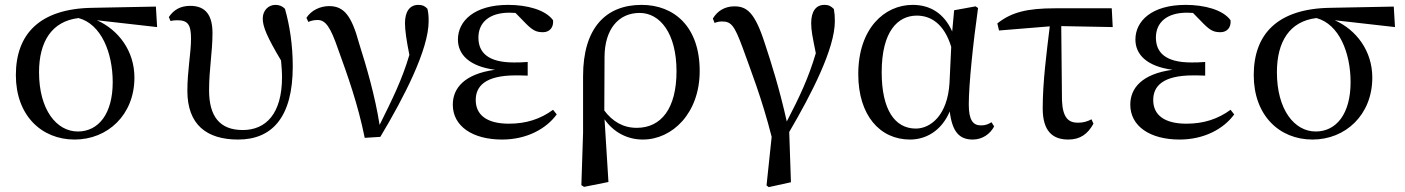

<svg xmlns="http://www.w3.org/2000/svg" viewBox="-20 -557 5760 787"><path d="M286 15C421 15 531 -86 531 -239C531 -349 465 -435 377 -474L624 -446L619 -530L360 -525C142 -522 45 -417 45 -249C45 -85 149 15 286 15ZM302 -483C395 -458 442 -341 442 -220C442 -91 384 -18 299 -18C212 -18 140 -107 140 -261C140 -386 192 -470 302 -483Z M956 15C1095 15 1180 -76 1180 -285C1180 -373 1167 -455 1148 -521C1138 -531 1126 -537 1109 -537C1080 -537 1057 -514 1057 -481C1057 -447 1075 -405 1132 -309C1134 -285 1136 -263 1136 -241C1136 -91 1070 -24 975 -24C879 -24 837 -82 837 -187C837 -274 851 -344 851 -421C851 -492 825 -533 760 -533C720 -533 692 -517 672 -487L679 -471C687 -473 697 -474 707 -474C750 -474 763 -456 763 -398C763 -340 748 -267 748 -185C748 -46 827 15 956 15Z M1475 8 1539 4C1636 -158 1737 -354 1737 -470C1737 -490 1736 -504 1732 -521C1722 -532 1712 -537 1695 -537C1659 -537 1640 -509 1640 -462C1640 -433 1646 -392 1658 -332C1628 -230 1588 -150 1536 -45C1517 -165 1483 -281 1452 -379C1421 -493 1390 -532 1329 -532C1293 -532 1256 -515 1236 -484L1244 -467C1254 -472 1267 -475 1282 -475C1315 -475 1335 -445 1366 -355C1404 -250 1447 -131 1475 8Z M2038 15C2138 15 2218 -28 2262 -88L2247 -107C2195 -69 2137 -50 2066 -50C1974 -50 1930 -87 1930 -147C1930 -203 1968 -248 2094 -248C2105 -248 2116 -248 2143 -247V-303C2119 -301 2103 -301 2086 -301C1980 -301 1941 -342 1941 -403C1941 -465 1986 -505 2068 -505L2093 -504L2137 -459C2166 -430 2181 -425 2206 -425C2232 -425 2250 -444 2247 -474C2216 -517 2140 -537 2063 -537C1924 -537 1857 -471 1857 -395C1857 -334 1903 -285 2009 -271C1884 -254 1836 -196 1836 -128C1836 -39 1918 15 2038 15Z M2363 202 2374 209 2474 189 2458 -68C2494 -16 2550 15 2615 15C2736 15 2848 -93 2848 -266C2848 -448 2743 -537 2610 -537C2463 -537 2370 -442 2370 -245V-13ZM2457 -104 2458 -325C2459 -436 2514 -504 2602 -504C2685 -504 2753 -421 2753 -265C2753 -112 2690 -33 2590 -33C2533 -33 2490 -60 2457 -104Z M3122 203 3131 210 3222 190 3215 -16C3307 -173 3402 -358 3402 -470C3402 -490 3401 -503 3398 -520C3387 -531 3378 -537 3359 -537C3325 -537 3305 -511 3305 -462C3305 -433 3310 -408 3324 -339C3295 -240 3258 -161 3205 -59C3175 -193 3141 -301 3115 -379C3074 -507 3041 -531 2990 -531C2952 -531 2921 -513 2902 -481L2909 -463C2919 -467 2929 -469 2939 -469C2977 -469 2990 -454 3025 -359C3056 -272 3103 -154 3143 4Z M3710 15C3772 15 3837 -17 3873 -100C3883 -16 3913 15 3967 15C4007 15 4039 -8 4055 -39L4044 -56C4031 -48 4020 -43 4001 -43C3968 -43 3951 -65 3951 -129C3951 -211 3969 -383 3989 -524L3979 -531L3891 -515L3883 -428C3850 -502 3793 -537 3721 -537C3605 -537 3498 -440 3498 -253C3498 -84 3587 15 3710 15ZM3879 -365 3872 -217C3864 -84 3794 -30 3734 -30C3648 -30 3594 -107 3594 -261C3594 -430 3661 -493 3738 -493C3795 -493 3850 -460 3879 -365Z M4359 15C4408 15 4439 -8 4462 -50L4454 -68C4437 -59 4420 -54 4398 -54C4360 -54 4336 -74 4333 -145L4330 -450L4541 -446L4537 -523H4305C4190 -523 4126 -507 4068 -461L4075 -432L4283 -449C4270 -342 4254 -221 4254 -113C4254 -20 4294 15 4359 15Z M4815 15C4915 15 4995 -28 5039 -88L5024 -107C4972 -69 4914 -50 4843 -50C4751 -50 4707 -87 4707 -147C4707 -203 4745 -248 4871 -248C4882 -248 4893 -248 4920 -247V-303C4896 -301 4880 -301 4863 -301C4757 -301 4718 -342 4718 -403C4718 -465 4763 -505 4845 -505L4870 -504L4914 -459C4943 -430 4958 -425 4983 -425C5009 -425 5027 -444 5024 -474C4993 -517 4917 -537 4840 -537C4701 -537 4634 -471 4634 -395C4634 -334 4680 -285 4786 -271C4661 -254 4613 -196 4613 -128C4613 -39 4695 15 4815 15Z M5360 15C5495 15 5605 -86 5605 -239C5605 -349 5539 -435 5451 -474L5698 -446L5693 -530L5434 -525C5216 -522 5119 -417 5119 -249C5119 -85 5223 15 5360 15ZM5376 -483C5469 -458 5516 -341 5516 -220C5516 -91 5458 -18 5373 -18C5286 -18 5214 -107 5214 -261C5214 -386 5266 -470 5376 -483Z"/></svg>

Font: Noto Serif CJK SC Medium
Style: Regular
Weight: 500
Designer: Ryoko NISHIZUKA 西塚涼子 (kana & ideographs); Frank Grießhammer (Latin, Greek & Cyrillic); Wenlong ZHANG 张文龙 (bopomofo); San
Foundry: Adobe
Version: Version 2.001;hotconv 1.1.0;makeotfexe 2.6.0